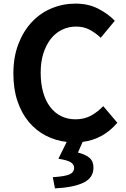

<svg xmlns="http://www.w3.org/2000/svg" viewBox="-20 -774 697 1062"><path d="M629 -95Q552 -4 437 11L411 70Q453 80 475 99Q497 118 497 153Q497 210 441.5 236.5Q386 263 284 268L272 206Q339 202 364.5 190.5Q390 179 390 154Q390 136 372 124Q354 112 303 104L349 11Q287 4 233 -24Q179 -52 139 -100Q99 -148 76.5 -215Q54 -282 54 -367Q54 -458 81.5 -530Q109 -602 156 -652Q203 -702 265.5 -728Q328 -754 398 -754Q469 -754 524 -725.5Q579 -697 615 -659L537 -565Q509 -592 476 -609.5Q443 -627 401 -627Q359 -627 323 -609.5Q287 -592 261 -559Q235 -526 220 -479Q205 -432 205 -372Q205 -312 218.5 -264Q232 -216 257.5 -182.5Q283 -149 318.5 -131.5Q354 -114 398 -114Q446 -114 483.5 -134.5Q521 -155 551 -187Z"/></svg>

Font: SpoqaHanSans-Bold
Style: Regular
Weight: 700
Designer: [Spoqa Han Sans] Dong-huui Kim \uAE40 \uB3D9 \uD718   [Noto Sans] Ryoko NISHIZUKA \u897F \u585A \u6DBC \u5B50  (kana & i
Foundry: Spoqa (http://www.spoqa-han-sans.com)
Version: Version 2.000